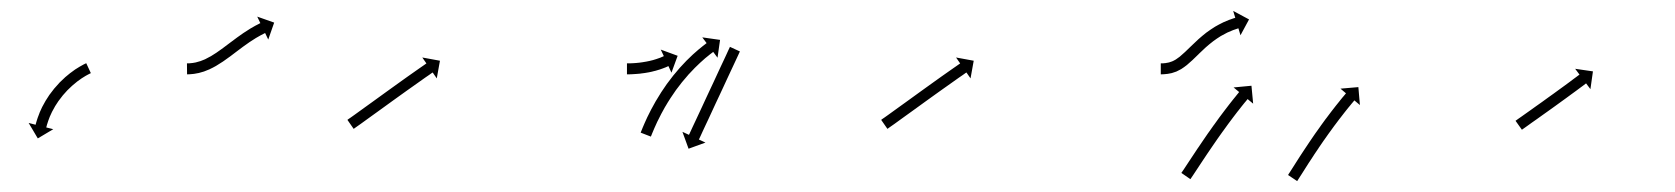

<svg xmlns="http://www.w3.org/2000/svg" viewBox="-20 -337 3053 350"><path d="M144.4 -203.1C144.8 -203.3 145.2 -203.5 145.6 -203.7L137.2 -221.8C136.7 -221.6 136.2 -221.4 135.8 -221.1C135.8 -221.1 135.8 -221.1 135.8 -221.1C135.7 -221.1 135.7 -221.1 135.7 -221.1C134.4 -220.5 133.1 -219.8 131.7 -219.1C131.7 -219.1 131.7 -219.1 131.7 -219.1C131.6 -219.1 131.6 -219 131.6 -219C129.5 -217.9 127.5 -216.8 125.5 -215.6C125.5 -215.6 125.4 -215.6 125.4 -215.6C125.3 -215.6 125.3 -215.5 125.3 -215.5C122.6 -213.9 120 -212.3 117.4 -210.6C117.4 -210.6 117.4 -210.5 117.3 -210.5C117.3 -210.5 117.2 -210.5 117.2 -210.5C114.2 -208.4 111.2 -206.2 108.2 -203.9C108.2 -203.9 108.1 -203.9 108.1 -203.9C108.1 -203.8 108 -203.8 108 -203.8C104.7 -201.2 101.5 -198.5 98.3 -195.8C98.3 -195.8 98.3 -195.7 98.3 -195.7C98.2 -195.7 98.2 -195.6 98.2 -195.6C94.8 -192.6 91.6 -189.5 88.4 -186.3C88.4 -186.3 88.4 -186.2 88.3 -186.2C88.3 -186.2 88.3 -186.1 88.3 -186.1C85.1 -182.7 82 -179.3 79 -175.7C79 -175.7 78.9 -175.7 78.9 -175.6C78.9 -175.6 78.8 -175.5 78.8 -175.5C75.9 -172 73.1 -168.3 70.4 -164.5C70.4 -164.5 70.4 -164.5 70.3 -164.4C70.3 -164.4 70.2 -164.3 70.2 -164.3C67.7 -160.7 65.3 -156.9 63 -153.1C63 -153.1 63 -153.1 62.9 -153C62.9 -153 62.9 -152.9 62.9 -152.9C60.8 -149.3 58.8 -145.7 56.9 -142C56.9 -142 56.9 -142 56.9 -141.9C56.8 -141.8 56.8 -141.8 56.8 -141.8C55.2 -138.5 53.7 -135.1 52.2 -131.7C52.2 -131.7 52.2 -131.7 52.2 -131.6C52.2 -131.6 52.2 -131.5 52.2 -131.5C51 -128.6 49.9 -125.7 48.9 -122.8C48.9 -122.8 48.8 -122.8 48.8 -122.7C48.8 -122.7 48.8 -122.6 48.8 -122.6C48 -120.4 47.3 -118.1 46.6 -115.8C46.6 -115.8 46.6 -115.8 46.6 -115.8C46.6 -115.7 46.6 -115.7 46.6 -115.7C46.2 -114.2 45.7 -112.7 45.3 -111.3C45.3 -111.3 45.3 -111.2 45.3 -111.2C45.3 -111.2 45.3 -111.2 45.3 -111.2C45.2 -110.7 45.1 -110.2 44.9 -109.6L32.2 -112.9L48.9 -84.7L77.1 -101.5L64.3 -104.7C64.4 -105.2 64.6 -105.7 64.7 -106.2C64.7 -106.2 64.7 -106.2 64.7 -106.2C64.7 -106.1 64.7 -106.1 64.7 -106.1C65 -107.5 65.4 -108.8 65.8 -110.2C65.8 -110.2 65.8 -110.1 65.8 -110.1C65.8 -110.1 65.8 -110.1 65.8 -110.1C66.4 -112.1 67.1 -114.2 67.8 -116.3C67.8 -116.3 67.7 -116.2 67.7 -116.2C67.7 -116.2 67.7 -116.1 67.7 -116.1C68.6 -118.8 69.7 -121.4 70.7 -124.1C70.7 -124.1 70.7 -124 70.7 -124C70.7 -123.9 70.6 -123.9 70.6 -123.9C72 -127 73.4 -130.1 74.8 -133.1C74.8 -133.1 74.8 -133.1 74.8 -133C74.8 -133 74.7 -132.9 74.7 -132.9C76.5 -136.3 78.3 -139.6 80.2 -142.9C80.2 -142.9 80.1 -142.9 80.1 -142.8C80.1 -142.8 80 -142.7 80 -142.7C82.2 -146.2 84.4 -149.6 86.7 -153C86.7 -153 86.7 -153 86.7 -152.9C86.6 -152.9 86.6 -152.8 86.6 -152.8C89.1 -156.3 91.7 -159.7 94.4 -163C94.4 -163 94.3 -162.9 94.3 -162.9C94.3 -162.8 94.2 -162.8 94.2 -162.8C97 -166.1 99.9 -169.3 102.8 -172.4C102.8 -172.4 102.8 -172.3 102.7 -172.3C102.7 -172.2 102.6 -172.2 102.6 -172.2C105.6 -175.2 108.6 -178 111.6 -180.8C111.6 -180.8 111.6 -180.8 111.6 -180.8C111.5 -180.7 111.5 -180.7 111.5 -180.7C114.4 -183.2 117.4 -185.7 120.4 -188.1C120.4 -188.1 120.4 -188.1 120.3 -188C120.3 -188 120.2 -188 120.2 -188C123 -190 125.7 -192 128.6 -194C128.6 -194 128.5 -193.9 128.5 -193.9C128.4 -193.9 128.4 -193.9 128.4 -193.9C130.8 -195.4 133.2 -196.9 135.6 -198.4C135.6 -198.4 135.5 -198.4 135.5 -198.3C135.5 -198.3 135.4 -198.3 135.4 -198.3C137.3 -199.3 139.1 -200.4 141 -201.4C141 -201.4 141 -201.4 140.9 -201.3C140.9 -201.3 140.9 -201.3 140.9 -201.3C142.1 -201.9 143.2 -202.5 144.4 -203.1C144.4 -203.1 144.4 -203.1 144.4 -203.1C144.4 -203.1 144.4 -203.1 144.4 -203.1Z M322.2 -221.5C321.7 -221.5 321.3 -221.5 320.8 -221.5L321 -201.5C321.4 -201.5 321.9 -201.5 322.4 -201.5C322.4 -201.5 322.4 -201.5 322.4 -201.5C322.5 -201.5 322.5 -201.5 322.5 -201.5C323.9 -201.5 325.3 -201.6 326.6 -201.7C326.6 -201.7 326.7 -201.7 326.7 -201.7C326.8 -201.7 326.8 -201.7 326.8 -201.7C328.9 -201.8 331.1 -202 333.2 -202.3C333.2 -202.3 333.2 -202.3 333.3 -202.3C333.4 -202.3 333.4 -202.3 333.4 -202.3C336.2 -202.7 338.9 -203.2 341.5 -203.8C341.5 -203.8 341.6 -203.8 341.7 -203.8C341.8 -203.8 341.9 -203.8 341.9 -203.8C345.1 -204.6 348.2 -205.5 351.3 -206.5C351.3 -206.5 351.4 -206.5 351.5 -206.6C351.6 -206.6 351.7 -206.6 351.7 -206.6C355.2 -207.9 358.8 -209.3 362.2 -210.8C362.2 -210.8 362.3 -210.9 362.4 -210.9C362.5 -210.9 362.5 -211 362.5 -211C366.4 -212.8 370.2 -214.8 373.9 -216.9C373.9 -216.9 374 -217 374 -217C374.1 -217 374.2 -217.1 374.2 -217.1C378.2 -219.5 382.2 -222 386.1 -224.6C386.1 -224.6 386.2 -224.6 386.2 -224.7C386.2 -224.7 386.3 -224.7 386.3 -224.7C390.4 -227.6 394.5 -230.5 398.6 -233.5C398.6 -233.5 398.6 -233.5 398.6 -233.5C398.6 -233.5 398.7 -233.5 398.7 -233.5C402.8 -236.6 407 -239.8 411.1 -242.9C415.2 -246 419.4 -249.1 423.5 -252.2C423.5 -252.2 423.5 -252.1 423.5 -252.1C423.5 -252.1 423.4 -252.1 423.4 -252.1C427.4 -255 431.4 -257.8 435.4 -260.6C435.4 -260.6 435.4 -260.5 435.3 -260.5C435.3 -260.5 435.3 -260.5 435.3 -260.5C438.9 -262.9 442.5 -265.2 446.2 -267.5C446.2 -267.5 446.1 -267.5 446.1 -267.5C446.1 -267.4 446 -267.4 446 -267.4C449 -269.2 452 -270.9 455.1 -272.6C455.1 -272.6 455 -272.6 455 -272.6C455 -272.6 454.9 -272.5 454.9 -272.5C457 -273.6 459 -274.7 461.1 -275.7C461.1 -275.7 461.1 -275.7 461 -275.7C461 -275.7 461 -275.7 461 -275.7C461.7 -276 462.5 -276.4 463.3 -276.8L469 -264.9L479.8 -295.8L448.9 -306.7L454.6 -294.8C453.8 -294.4 453 -294 452.2 -293.7C452.2 -293.7 452.2 -293.6 452.2 -293.6C452.2 -293.6 452.2 -293.6 452.2 -293.6C449.9 -292.5 447.7 -291.4 445.6 -290.2C445.6 -290.2 445.5 -290.2 445.5 -290.2C445.5 -290.2 445.4 -290.1 445.4 -290.1C442.2 -288.4 439 -286.5 435.8 -284.6C435.8 -284.6 435.8 -284.6 435.7 -284.6C435.7 -284.5 435.7 -284.5 435.7 -284.5C431.8 -282.1 428 -279.6 424.2 -277.1C424.2 -277.1 424.1 -277.1 424.1 -277.1C424.1 -277.1 424 -277 424 -277C419.9 -274.2 415.8 -271.3 411.7 -268.3C411.7 -268.3 411.7 -268.3 411.7 -268.3C411.6 -268.3 411.6 -268.2 411.6 -268.2C407.4 -265.1 403.2 -262 399.1 -258.9C395 -255.8 390.9 -252.7 386.7 -249.6C386.7 -249.6 386.7 -249.6 386.8 -249.6C386.8 -249.6 386.8 -249.6 386.8 -249.6C382.9 -246.8 378.9 -243.9 374.9 -241.2C374.9 -241.2 375 -241.2 375 -241.2C375 -241.3 375.1 -241.3 375.1 -241.3C371.4 -238.9 367.7 -236.5 363.9 -234.2C363.9 -234.2 363.9 -234.3 364 -234.3C364.1 -234.3 364.1 -234.4 364.1 -234.4C360.8 -232.5 357.3 -230.7 353.9 -229C353.9 -229 353.9 -229 354 -229.1C354.1 -229.1 354.2 -229.1 354.2 -229.1C351.1 -227.8 348.1 -226.6 344.9 -225.4C344.9 -225.4 345 -225.5 345.1 -225.5C345.2 -225.5 345.3 -225.6 345.3 -225.6C342.6 -224.7 339.9 -223.9 337.2 -223.3C337.2 -223.3 337.2 -223.3 337.3 -223.3C337.4 -223.3 337.5 -223.3 337.5 -223.3C335.2 -222.9 332.9 -222.5 330.6 -222.1C330.6 -222.1 330.7 -222.1 330.7 -222.1C330.8 -222.1 330.9 -222.2 330.9 -222.2C329.1 -221.9 327.2 -221.8 325.4 -221.6C325.4 -221.6 325.5 -221.6 325.5 -221.6C325.6 -221.6 325.6 -221.6 325.6 -221.6C324.4 -221.6 323.2 -221.5 322.1 -221.5C322.1 -221.5 322.1 -221.5 322.1 -221.5C322.1 -221.5 322.2 -221.5 322.2 -221.5Z M614.8 -119.6C614.3 -119.2 613.8 -118.9 613.3 -118.5L624.7 -102.1C625.2 -102.4 625.7 -102.8 626.2 -103.1L626.2 -103.2L626.2 -103.2C627.7 -104.2 629.1 -105.2 630.6 -106.3L630.6 -106.3L630.6 -106.3C632.9 -107.9 635.3 -109.6 637.6 -111.2L637.6 -111.2L637.6 -111.2C640.6 -113.4 643.7 -115.6 646.7 -117.8C650.3 -120.4 653.9 -123 657.5 -125.6C661.6 -128.5 665.6 -131.4 669.6 -134.3C674 -137.5 678.3 -140.6 682.6 -143.7C687.1 -147 691.5 -150.2 696 -153.4C700.5 -156.6 705 -159.9 709.5 -163.1C713.8 -166.2 718.2 -169.3 722.5 -172.4C726.6 -175.3 730.7 -178.2 734.8 -181.1C738.5 -183.7 742.1 -186.3 745.8 -188.9C748.9 -191.1 752 -193.3 755.1 -195.5C757.5 -197.2 760 -198.9 762.4 -200.5C763.9 -201.6 765.5 -202.7 767 -203.8C767.6 -204.2 768.1 -204.5 768.7 -204.9L776.2 -194.1L782 -226.3L749.8 -232.2L757.3 -221.4C756.7 -221 756.2 -220.6 755.6 -220.2C754 -219.1 752.5 -218 750.9 -216.9C748.5 -215.3 746.1 -213.6 743.7 -211.9C740.5 -209.7 737.4 -207.5 734.3 -205.3C730.6 -202.7 726.9 -200.1 723.2 -197.5C719.1 -194.5 715 -191.6 710.9 -188.7C706.6 -185.6 702.2 -182.5 697.8 -179.3C693.3 -176.1 688.8 -172.9 684.3 -169.6C679.8 -166.4 675.4 -163.2 670.9 -159.9C666.6 -156.8 662.2 -153.7 657.9 -150.5C653.9 -147.6 649.8 -144.7 645.8 -141.8C642.2 -139.2 638.6 -136.6 635 -134C632 -131.8 629 -129.7 626 -127.5L626 -127.5L626 -127.5C623.7 -125.9 621.4 -124.2 619.1 -122.6L619.1 -122.6L619.1 -122.6C617.6 -121.6 616.2 -120.6 614.7 -119.6L614.7 -119.6Z M1123.7 -221.5C1123.4 -221.5 1123.1 -221.5 1122.9 -221.5L1122.9 -201.5C1123.2 -201.5 1123.5 -201.5 1123.8 -201.5L1123.8 -201.5L1123.8 -201.5C1124.7 -201.5 1125.5 -201.5 1126.4 -201.5C1126.4 -201.5 1126.4 -201.5 1126.4 -201.5C1126.4 -201.5 1126.4 -201.5 1126.4 -201.5C1127.7 -201.6 1129 -201.6 1130.3 -201.6C1130.3 -201.6 1130.3 -201.6 1130.3 -201.6C1130.4 -201.6 1130.4 -201.6 1130.4 -201.6C1132.1 -201.7 1133.7 -201.8 1135.4 -201.9C1135.4 -201.9 1135.4 -201.9 1135.5 -201.9C1135.5 -201.9 1135.5 -201.9 1135.5 -201.9C1137.5 -202 1139.5 -202.1 1141.4 -202.3C1141.4 -202.3 1141.5 -202.3 1141.5 -202.3C1141.5 -202.3 1141.5 -202.3 1141.5 -202.3C1143.7 -202.5 1145.9 -202.7 1148.1 -202.9C1148.1 -202.9 1148.1 -203 1148.2 -203C1148.2 -203 1148.2 -203 1148.2 -203C1150.5 -203.2 1152.8 -203.6 1155.2 -203.9C1155.2 -203.9 1155.2 -203.9 1155.2 -203.9C1155.2 -203.9 1155.3 -203.9 1155.3 -203.9C1157.6 -204.3 1160 -204.7 1162.3 -205.1C1162.3 -205.1 1162.4 -205.1 1162.4 -205.1C1162.4 -205.1 1162.5 -205.1 1162.5 -205.1C1164.8 -205.6 1167.1 -206.1 1169.4 -206.6C1169.4 -206.6 1169.4 -206.6 1169.5 -206.6C1169.5 -206.7 1169.5 -206.7 1169.5 -206.7C1171.8 -207.2 1173.9 -207.8 1176.1 -208.3C1176.1 -208.3 1176.2 -208.4 1176.2 -208.4C1176.2 -208.4 1176.3 -208.4 1176.3 -208.4C1178.3 -209 1180.3 -209.6 1182.3 -210.2C1182.3 -210.2 1182.3 -210.2 1182.4 -210.2C1182.4 -210.2 1182.4 -210.2 1182.4 -210.2C1184.2 -210.8 1185.9 -211.4 1187.7 -212.1C1187.7 -212.1 1187.7 -212.1 1187.8 -212.1C1187.8 -212.1 1187.8 -212.1 1187.8 -212.1C1189.3 -212.6 1190.7 -213.2 1192.2 -213.8C1192.2 -213.8 1192.2 -213.8 1192.2 -213.8C1192.2 -213.8 1192.3 -213.8 1192.3 -213.8C1193.4 -214.3 1194.5 -214.7 1195.6 -215.2C1195.6 -215.2 1195.6 -215.2 1195.6 -215.2C1195.6 -215.2 1195.6 -215.2 1195.6 -215.2C1196.3 -215.5 1197 -215.8 1197.7 -216.2L1197.7 -216.2L1197.7 -216.2C1198 -216.3 1198.2 -216.4 1198.5 -216.5L1204 -204.5L1215.3 -235.3L1184.5 -246.6L1190.1 -234.7C1189.8 -234.5 1189.6 -234.4 1189.4 -234.3L1189.4 -234.4L1189.4 -234.4C1188.8 -234.1 1188.2 -233.8 1187.6 -233.5C1187.6 -233.5 1187.6 -233.5 1187.6 -233.5C1187.6 -233.5 1187.6 -233.6 1187.6 -233.6C1186.6 -233.1 1185.7 -232.7 1184.7 -232.3C1184.7 -232.3 1184.7 -232.3 1184.7 -232.3C1184.7 -232.3 1184.8 -232.3 1184.8 -232.3C1183.5 -231.8 1182.1 -231.3 1180.8 -230.8C1180.8 -230.8 1180.9 -230.8 1180.9 -230.9C1180.9 -230.9 1180.9 -230.9 1180.9 -230.9C1179.3 -230.3 1177.8 -229.8 1176.1 -229.2C1176.1 -229.2 1176.2 -229.2 1176.2 -229.2C1176.2 -229.3 1176.3 -229.3 1176.3 -229.3C1174.4 -228.7 1172.6 -228.1 1170.8 -227.6C1170.8 -227.6 1170.8 -227.6 1170.8 -227.6C1170.9 -227.6 1170.9 -227.6 1170.9 -227.6C1168.9 -227.1 1166.9 -226.6 1164.8 -226.1C1164.8 -226.1 1164.9 -226.1 1164.9 -226.1C1165 -226.1 1165 -226.1 1165 -226.1C1162.9 -225.6 1160.7 -225.2 1158.6 -224.8C1158.6 -224.8 1158.6 -224.8 1158.6 -224.8C1158.7 -224.8 1158.7 -224.8 1158.7 -224.8C1156.5 -224.4 1154.3 -224 1152.1 -223.7C1152.1 -223.7 1152.2 -223.7 1152.2 -223.7C1152.2 -223.7 1152.3 -223.7 1152.3 -223.7C1150.1 -223.4 1148 -223.1 1145.8 -222.8C1145.8 -222.8 1145.8 -222.8 1145.9 -222.8C1145.9 -222.8 1145.9 -222.8 1145.9 -222.8C1143.9 -222.6 1141.8 -222.4 1139.8 -222.2C1139.8 -222.2 1139.8 -222.2 1139.8 -222.2C1139.8 -222.2 1139.9 -222.2 1139.9 -222.2C1138 -222.1 1136.2 -221.9 1134.3 -221.8C1134.3 -221.8 1134.3 -221.8 1134.3 -221.8C1134.4 -221.8 1134.4 -221.8 1134.4 -221.8C1132.8 -221.8 1131.2 -221.7 1129.6 -221.6C1129.6 -221.6 1129.7 -221.6 1129.7 -221.6C1129.7 -221.6 1129.7 -221.6 1129.7 -221.6C1128.5 -221.6 1127.2 -221.6 1126 -221.5C1126 -221.5 1126 -221.5 1126 -221.5C1126.1 -221.5 1126.1 -221.5 1126.1 -221.5C1125.3 -221.5 1124.5 -221.5 1123.7 -221.5L1123.7 -221.5ZM1327.9 -241.4C1328.2 -242 1328.5 -242.6 1328.8 -243.2L1310.6 -251.6C1310.4 -251 1310.1 -250.4 1309.8 -249.8C1309 -248.1 1308.2 -246.4 1307.4 -244.7C1306.2 -242.1 1305 -239.4 1303.8 -236.8C1302.2 -233.4 1300.6 -230 1299 -226.5C1297.1 -222.5 1295.2 -218.4 1293.3 -214.4C1291.2 -209.9 1289.1 -205.4 1287 -200.8C1284.8 -196 1282.5 -191.2 1280.3 -186.3C1277.9 -181.4 1275.6 -176.4 1273.3 -171.4C1271 -166.4 1268.6 -161.4 1266.3 -156.4C1264.1 -151.6 1261.8 -146.8 1259.6 -141.9C1257.5 -137.4 1255.4 -132.9 1253.3 -128.4C1251.4 -124.3 1249.5 -120.3 1247.6 -116.2C1246 -112.8 1244.4 -109.4 1242.8 -106C1241.6 -103.3 1240.4 -100.7 1239.1 -98C1238.3 -96.3 1237.5 -94.7 1236.8 -93C1236.5 -92.4 1236.2 -91.8 1235.9 -91.2L1224 -96.7L1235.2 -65.9L1266 -77.1L1254 -82.7C1254.3 -83.3 1254.6 -83.9 1254.9 -84.5C1255.7 -86.2 1256.5 -87.9 1257.3 -89.6C1258.5 -92.2 1259.7 -94.9 1260.9 -97.5C1262.5 -100.9 1264.1 -104.4 1265.7 -107.8C1267.6 -111.8 1269.5 -115.9 1271.4 -119.9C1273.5 -124.4 1275.6 -129 1277.7 -133.5C1279.9 -138.3 1282.2 -143.1 1284.4 -148C1286.8 -153 1289.1 -157.9 1291.4 -162.9C1293.7 -167.9 1296.1 -172.9 1298.4 -177.9C1300.6 -182.7 1302.9 -187.6 1305.1 -192.4C1307.2 -196.9 1309.3 -201.4 1311.4 -205.9C1313.3 -210 1315.2 -214 1317.1 -218.1C1318.7 -221.5 1320.3 -224.9 1321.9 -228.4C1323.1 -231 1324.3 -233.6 1325.6 -236.3C1326.4 -238 1327.1 -239.7 1327.9 -241.4ZM1148.7 -97.3C1148.4 -96.6 1148.2 -95.9 1147.9 -95.2L1166.5 -88C1166.8 -88.6 1167.1 -89.3 1167.3 -90L1167.3 -90L1167.3 -90C1168.1 -91.9 1168.8 -93.8 1169.6 -95.7C1169.6 -95.7 1169.6 -95.7 1169.6 -95.6C1169.6 -95.6 1169.6 -95.6 1169.6 -95.6C1170.8 -98.5 1172 -101.5 1173.3 -104.4C1173.3 -104.4 1173.3 -104.4 1173.3 -104.4C1173.3 -104.3 1173.3 -104.3 1173.3 -104.3C1175 -108.1 1176.7 -111.8 1178.4 -115.6C1178.4 -115.6 1178.4 -115.6 1178.4 -115.5C1178.4 -115.5 1178.4 -115.5 1178.4 -115.5C1180.5 -119.9 1182.7 -124.3 1185 -128.6C1185 -128.6 1184.9 -128.6 1184.9 -128.6C1184.9 -128.5 1184.9 -128.5 1184.9 -128.5C1187.5 -133.3 1190.1 -138.1 1192.8 -142.9C1192.8 -142.9 1192.8 -142.8 1192.8 -142.8C1192.8 -142.8 1192.8 -142.7 1192.8 -142.7C1195.7 -147.8 1198.8 -152.8 1202 -157.7C1202 -157.7 1201.9 -157.7 1201.9 -157.6C1201.9 -157.6 1201.9 -157.6 1201.9 -157.6C1205.2 -162.6 1208.6 -167.7 1212.1 -172.6C1212.1 -172.6 1212.1 -172.6 1212.1 -172.5C1212.1 -172.5 1212 -172.5 1212 -172.5C1215.6 -177.4 1219.3 -182.2 1223.1 -187C1223.1 -187 1223.1 -187 1223 -186.9C1223 -186.9 1223 -186.9 1223 -186.9C1226.7 -191.5 1230.6 -196 1234.5 -200.4C1234.5 -200.4 1234.4 -200.4 1234.4 -200.4C1234.4 -200.3 1234.3 -200.3 1234.3 -200.3C1238.1 -204.4 1241.9 -208.5 1245.8 -212.4C1245.8 -212.4 1245.7 -212.4 1245.7 -212.4C1245.7 -212.4 1245.6 -212.3 1245.6 -212.3C1249.2 -215.9 1252.8 -219.3 1256.4 -222.7C1256.4 -222.7 1256.4 -222.7 1256.4 -222.7C1256.3 -222.7 1256.3 -222.6 1256.3 -222.6C1259.5 -225.5 1262.6 -228.3 1265.8 -231.1C1265.8 -231.1 1265.8 -231 1265.8 -231C1265.8 -231 1265.7 -231 1265.7 -231C1268.3 -233.1 1270.8 -235.2 1273.4 -237.2C1273.4 -237.2 1273.3 -237.2 1273.3 -237.2C1273.3 -237.2 1273.3 -237.2 1273.3 -237.2C1274.9 -238.5 1276.6 -239.8 1278.3 -241L1278.3 -241L1278.3 -241C1278.9 -241.5 1279.5 -241.9 1280.1 -242.4L1288 -231.8L1292.6 -264.3L1260.2 -268.9L1268.1 -258.4C1267.4 -257.9 1266.8 -257.4 1266.2 -257L1266.2 -257L1266.2 -256.9C1264.4 -255.6 1262.7 -254.3 1260.9 -252.9C1260.9 -252.9 1260.9 -252.9 1260.9 -252.9C1260.9 -252.8 1260.9 -252.8 1260.9 -252.8C1258.2 -250.7 1255.5 -248.5 1252.9 -246.3C1252.9 -246.3 1252.9 -246.3 1252.9 -246.3C1252.8 -246.3 1252.8 -246.2 1252.8 -246.2C1249.5 -243.4 1246.2 -240.4 1242.9 -237.5C1242.9 -237.5 1242.9 -237.4 1242.8 -237.4C1242.8 -237.4 1242.8 -237.4 1242.8 -237.4C1239 -233.8 1235.2 -230.2 1231.5 -226.5C1231.5 -226.5 1231.5 -226.5 1231.5 -226.4C1231.4 -226.4 1231.4 -226.4 1231.4 -226.4C1227.4 -222.2 1223.4 -218 1219.5 -213.7C1219.5 -213.7 1219.5 -213.7 1219.5 -213.7C1219.5 -213.6 1219.4 -213.6 1219.4 -213.6C1215.4 -209 1211.4 -204.3 1207.5 -199.5C1207.5 -199.5 1207.5 -199.5 1207.4 -199.5C1207.4 -199.4 1207.4 -199.4 1207.4 -199.4C1203.5 -194.4 1199.7 -189.4 1195.9 -184.3C1195.9 -184.3 1195.9 -184.3 1195.9 -184.2C1195.8 -184.2 1195.8 -184.2 1195.8 -184.2C1192.2 -179 1188.6 -173.8 1185.2 -168.6C1185.2 -168.6 1185.1 -168.5 1185.1 -168.5C1185.1 -168.5 1185.1 -168.4 1185.1 -168.4C1181.8 -163.3 1178.6 -158.1 1175.6 -152.9C1175.6 -152.9 1175.5 -152.9 1175.5 -152.8C1175.5 -152.8 1175.5 -152.8 1175.5 -152.8C1172.7 -147.9 1169.9 -142.9 1167.3 -137.9C1167.3 -137.9 1167.2 -137.9 1167.2 -137.8C1167.2 -137.8 1167.2 -137.8 1167.2 -137.8C1164.9 -133.3 1162.6 -128.8 1160.4 -124.2C1160.4 -124.2 1160.4 -124.2 1160.4 -124.2C1160.3 -124.1 1160.3 -124.1 1160.3 -124.1C1158.5 -120.2 1156.7 -116.3 1155 -112.4C1155 -112.4 1155 -112.4 1155 -112.4C1155 -112.4 1155 -112.4 1155 -112.4C1153.6 -109.3 1152.4 -106.3 1151.1 -103.3C1151.1 -103.3 1151.1 -103.2 1151.1 -103.2C1151.1 -103.2 1151.1 -103.2 1151.1 -103.2C1150.3 -101.2 1149.5 -99.3 1148.7 -97.3L1148.7 -97.3Z M1587.8 -119.6C1587.3 -119.2 1586.8 -118.9 1586.3 -118.5L1597.7 -102.1C1598.2 -102.4 1598.7 -102.8 1599.2 -103.1L1599.2 -103.2L1599.2 -103.2C1600.7 -104.2 1602.1 -105.2 1603.6 -106.3L1603.6 -106.3L1603.6 -106.3C1605.9 -107.9 1608.3 -109.6 1610.6 -111.2L1610.6 -111.2L1610.6 -111.2C1613.6 -113.4 1616.7 -115.6 1619.7 -117.8C1623.3 -120.4 1626.9 -123 1630.5 -125.6C1634.6 -128.5 1638.6 -131.4 1642.6 -134.3C1647 -137.5 1651.3 -140.6 1655.6 -143.7C1660.1 -147 1664.5 -150.2 1669 -153.4C1673.5 -156.6 1678 -159.9 1682.5 -163.1C1686.8 -166.2 1691.2 -169.3 1695.5 -172.4C1699.6 -175.3 1703.7 -178.2 1707.8 -181.1C1711.5 -183.7 1715.1 -186.3 1718.8 -188.9C1721.9 -191.1 1725 -193.3 1728.1 -195.5C1730.5 -197.2 1733 -198.9 1735.4 -200.5C1736.9 -201.6 1738.5 -202.7 1740 -203.8C1740.6 -204.2 1741.1 -204.5 1741.7 -204.9L1749.2 -194.1L1755 -226.3L1722.8 -232.2L1730.3 -221.4C1729.7 -221 1729.2 -220.6 1728.6 -220.2C1727 -219.1 1725.5 -218 1723.9 -216.9C1721.5 -215.3 1719.1 -213.6 1716.7 -211.9C1713.5 -209.7 1710.4 -207.5 1707.3 -205.3C1703.6 -202.7 1699.9 -200.1 1696.2 -197.5C1692.1 -194.5 1688 -191.6 1683.9 -188.7C1679.6 -185.6 1675.2 -182.5 1670.8 -179.3C1666.3 -176.1 1661.8 -172.9 1657.3 -169.6C1652.8 -166.4 1648.4 -163.2 1643.9 -159.9C1639.6 -156.8 1635.2 -153.7 1630.9 -150.5C1626.9 -147.6 1622.8 -144.7 1618.8 -141.8C1615.2 -139.2 1611.6 -136.6 1608 -134C1605 -131.8 1602 -129.7 1599 -127.5L1599 -127.5L1599 -127.5C1596.7 -125.9 1594.4 -124.2 1592.1 -122.6L1592.1 -122.6L1592.1 -122.6C1590.6 -121.6 1589.2 -120.6 1587.7 -119.6L1587.7 -119.6Z M2097.3 -221.5C2096.8 -221.5 2096.4 -221.5 2096 -221.5L2096 -201.5C2096.5 -201.5 2097 -201.5 2097.5 -201.5C2097.5 -201.5 2097.5 -201.5 2097.5 -201.5C2097.6 -201.5 2097.6 -201.5 2097.6 -201.5C2098.9 -201.5 2100.3 -201.6 2101.7 -201.7C2101.7 -201.7 2101.7 -201.7 2101.8 -201.7C2101.8 -201.7 2101.9 -201.7 2101.9 -201.7C2103.9 -201.8 2105.9 -202 2108 -202.3C2108 -202.3 2108.1 -202.3 2108.1 -202.3C2108.2 -202.3 2108.3 -202.3 2108.3 -202.3C2110.8 -202.7 2113.2 -203.2 2115.7 -203.7C2115.7 -203.7 2115.8 -203.8 2115.9 -203.8C2116 -203.8 2116.1 -203.8 2116.1 -203.8C2118.8 -204.6 2121.5 -205.5 2124.2 -206.5C2124.2 -206.5 2124.3 -206.6 2124.4 -206.6C2124.5 -206.7 2124.7 -206.7 2124.7 -206.7C2127.6 -208 2130.5 -209.5 2133.3 -211.1C2133.3 -211.1 2133.4 -211.2 2133.5 -211.3C2133.6 -211.3 2133.7 -211.4 2133.7 -211.4C2137 -213.5 2140.1 -215.7 2143.1 -218.1C2143.1 -218.1 2143.2 -218.2 2143.3 -218.2C2143.4 -218.3 2143.4 -218.3 2143.4 -218.3C2147 -221.3 2150.4 -224.4 2153.8 -227.5C2153.8 -227.5 2153.8 -227.5 2153.9 -227.6C2153.9 -227.6 2153.9 -227.6 2153.9 -227.6C2157.8 -231.3 2161.6 -235 2165.4 -238.7L2165.3 -238.7L2165.3 -238.7C2169.5 -242.7 2173.7 -246.7 2177.9 -250.6C2177.9 -250.6 2177.9 -250.6 2177.9 -250.5C2177.8 -250.5 2177.8 -250.5 2177.8 -250.5C2182.2 -254.4 2186.8 -258.2 2191.5 -261.8C2191.5 -261.8 2191.4 -261.8 2191.3 -261.7C2191.3 -261.7 2191.2 -261.6 2191.2 -261.6C2195.8 -265 2200.5 -268.2 2205.3 -271.2C2205.3 -271.2 2205.2 -271.1 2205.1 -271.1C2205 -271 2204.9 -271 2204.9 -271C2209.2 -273.5 2213.6 -275.8 2218 -278C2218 -278 2217.9 -277.9 2217.9 -277.9C2217.8 -277.9 2217.7 -277.8 2217.7 -277.8C2221.2 -279.4 2224.8 -280.9 2228.3 -282.3C2228.3 -282.3 2228.3 -282.3 2228.2 -282.3C2228.2 -282.2 2228.1 -282.2 2228.1 -282.2C2230.4 -283.1 2232.8 -283.9 2235.1 -284.6C2235.1 -284.6 2235.1 -284.6 2235.1 -284.6C2235 -284.6 2235 -284.6 2235 -284.6C2235.8 -284.8 2236.7 -285.1 2237.5 -285.4L2241.3 -272.7L2256.9 -301.6L2228 -317.1L2231.8 -304.5C2230.9 -304.2 2230 -304 2229.1 -303.7C2229.1 -303.7 2229.1 -303.7 2229.1 -303.7C2229 -303.7 2229 -303.7 2229 -303.7C2226.4 -302.8 2223.9 -302 2221.4 -301C2221.4 -301 2221.3 -301 2221.3 -301C2221.2 -301 2221.1 -301 2221.1 -301C2217.2 -299.5 2213.3 -297.8 2209.5 -296.1C2209.5 -296.1 2209.4 -296 2209.4 -296C2209.3 -296 2209.2 -295.9 2209.2 -295.9C2204.4 -293.6 2199.6 -291 2194.9 -288.3C2194.9 -288.3 2194.9 -288.3 2194.8 -288.2C2194.7 -288.2 2194.6 -288.1 2194.6 -288.1C2189.4 -284.9 2184.4 -281.4 2179.4 -277.8C2179.4 -277.8 2179.3 -277.7 2179.3 -277.7C2179.2 -277.6 2179.1 -277.6 2179.1 -277.6C2174.2 -273.7 2169.3 -269.7 2164.6 -265.5C2164.6 -265.5 2164.5 -265.5 2164.5 -265.4C2164.5 -265.4 2164.4 -265.3 2164.4 -265.3C2160 -261.3 2155.7 -257.2 2151.4 -253L2151.4 -253L2151.4 -253C2147.6 -249.3 2143.9 -245.7 2140.1 -242.1C2140.1 -242.1 2140.1 -242.1 2140.1 -242.1C2140.2 -242.1 2140.2 -242.2 2140.2 -242.2C2137.1 -239.3 2133.9 -236.4 2130.6 -233.7C2130.6 -233.7 2130.7 -233.7 2130.8 -233.8C2130.8 -233.9 2130.9 -233.9 2130.9 -233.9C2128.3 -231.9 2125.7 -230 2122.9 -228.2C2122.9 -228.2 2123 -228.3 2123.1 -228.3C2123.2 -228.4 2123.3 -228.5 2123.3 -228.5C2121.1 -227.2 2118.9 -226 2116.5 -225C2116.5 -225 2116.7 -225 2116.8 -225.1C2116.9 -225.1 2117 -225.2 2117 -225.2C2115 -224.4 2112.9 -223.7 2110.7 -223.1C2110.7 -223.1 2110.8 -223.1 2110.9 -223.2C2111.1 -223.2 2111.2 -223.2 2111.2 -223.2C2109.2 -222.8 2107.2 -222.4 2105.2 -222.1C2105.2 -222.1 2105.3 -222.1 2105.4 -222.1C2105.5 -222.1 2105.6 -222.1 2105.6 -222.1C2103.9 -221.9 2102.2 -221.7 2100.5 -221.6C2100.5 -221.6 2100.5 -221.6 2100.6 -221.6C2100.6 -221.6 2100.7 -221.6 2100.7 -221.6C2099.5 -221.6 2098.4 -221.5 2097.2 -221.5C2097.2 -221.5 2097.2 -221.5 2097.2 -221.5C2097.3 -221.5 2097.3 -221.5 2097.3 -221.5ZM2134.5 -23.2C2134.2 -22.7 2133.8 -22.3 2133.5 -21.8L2150 -10.4C2150.3 -10.9 2150.6 -11.4 2151 -11.9L2151 -11.9L2151 -11.9C2152 -13.4 2153 -14.8 2154 -16.3L2154 -16.3L2154 -16.3C2155.6 -18.7 2157.1 -21 2158.7 -23.4L2158.7 -23.4L2158.7 -23.4C2160.8 -26.5 2162.8 -29.7 2164.9 -32.8C2167.4 -36.5 2169.9 -40.3 2172.3 -44L2172.3 -44L2172.3 -44C2175.1 -48.2 2177.9 -52.4 2180.7 -56.6L2180.7 -56.6L2180.7 -56.6C2183.8 -61.1 2186.8 -65.6 2189.9 -70.1L2189.9 -70.1L2189.9 -70.1C2193 -74.7 2196.2 -79.3 2199.4 -83.9L2199.4 -83.9L2199.4 -83.9C2202.7 -88.5 2205.9 -93.1 2209.2 -97.7L2209.2 -97.7L2209.2 -97.6C2212.4 -102.1 2215.6 -106.5 2218.8 -110.9L2218.8 -110.9L2218.8 -110.9C2221.9 -115 2224.9 -119.1 2228 -123.2L2228 -123.2L2228 -123.2C2230.8 -126.9 2233.6 -130.5 2236.4 -134.2L2236.4 -134.1L2236.4 -134.1C2238.8 -137.2 2241.2 -140.3 2243.6 -143.3L2243.6 -143.3L2243.6 -143.3C2245.5 -145.7 2247.4 -148 2249.3 -150.4L2249.3 -150.3L2249.3 -150.3C2250.5 -151.8 2251.7 -153.3 2253 -154.8L2253 -154.8L2253 -154.8C2253.4 -155.4 2253.8 -155.9 2254.3 -156.4L2264.4 -148L2261.3 -180.7L2228.7 -177.6L2238.9 -169.2C2238.4 -168.6 2238 -168.1 2237.5 -167.6L2237.5 -167.6L2237.5 -167.5C2236.3 -166 2235 -164.5 2233.8 -163L2233.8 -163L2233.8 -162.9C2231.8 -160.6 2229.9 -158.2 2228 -155.8L2228 -155.8L2228 -155.8C2225.5 -152.7 2223.1 -149.6 2220.6 -146.4L2220.6 -146.4L2220.6 -146.4C2217.8 -142.7 2214.9 -139 2212.1 -135.3L2212.1 -135.3L2212.1 -135.3C2208.9 -131.1 2205.8 -127 2202.7 -122.8L2202.7 -122.8L2202.7 -122.8C2199.4 -118.3 2196.2 -113.8 2193 -109.3L2192.9 -109.3L2192.9 -109.3C2189.6 -104.7 2186.3 -100 2183.1 -95.4L2183.1 -95.4L2183 -95.4C2179.8 -90.7 2176.6 -86 2173.4 -81.4L2173.4 -81.4L2173.4 -81.4C2170.3 -76.8 2167.2 -72.3 2164.2 -67.8L2164.1 -67.8L2164.1 -67.8C2161.3 -63.6 2158.5 -59.3 2155.7 -55.1L2155.7 -55.1L2155.7 -55.1C2153.2 -51.3 2150.7 -47.6 2148.2 -43.8C2146.1 -40.7 2144.1 -37.6 2142 -34.4L2142 -34.4L2142 -34.4C2140.5 -32.1 2138.9 -29.8 2137.4 -27.4L2137.4 -27.4L2137.4 -27.5C2136.4 -26 2135.5 -24.6 2134.5 -23.2L2134.5 -23.2ZM2328.9 -19.3C2328.6 -18.9 2328.3 -18.4 2328 -18L2344.6 -6.9C2344.9 -7.4 2345.3 -7.9 2345.6 -8.3L2345.6 -8.4L2345.6 -8.4C2346.5 -9.8 2347.5 -11.3 2348.4 -12.8L2348.4 -12.8L2348.4 -12.8C2350 -15.2 2351.5 -17.7 2353.1 -20.1C2355.1 -23.3 2357.1 -26.5 2359.2 -29.7L2359.2 -29.7L2359.2 -29.7C2361.6 -33.5 2364.1 -37.3 2366.5 -41.2L2366.5 -41.1L2366.5 -41.1C2369.3 -45.4 2372.1 -49.7 2374.9 -53.9L2374.9 -53.9L2374.8 -53.9C2377.9 -58.4 2380.9 -63 2384 -67.5L2383.9 -67.5L2383.9 -67.5C2387.1 -72.1 2390.3 -76.8 2393.5 -81.5L2393.5 -81.4L2393.5 -81.4C2396.8 -86.1 2400 -90.7 2403.3 -95.3C2403.3 -95.3 2403.3 -95.3 2403.3 -95.3C2403.3 -95.3 2403.3 -95.2 2403.3 -95.2C2406.5 -99.7 2409.8 -104.1 2413 -108.6C2413 -108.6 2413 -108.6 2413 -108.6C2413 -108.5 2413 -108.5 2413 -108.5C2416.1 -112.7 2419.2 -116.8 2422.3 -120.9L2422.3 -120.9L2422.3 -120.8C2425.1 -124.5 2427.9 -128.2 2430.8 -131.8L2430.8 -131.8L2430.8 -131.8C2433.2 -134.8 2435.7 -137.9 2438.1 -141L2438.1 -140.9L2438.1 -140.9C2440 -143.3 2441.9 -145.6 2443.9 -148L2443.8 -147.9L2443.8 -147.9C2445.1 -149.4 2446.3 -150.9 2447.6 -152.4L2447.6 -152.4L2447.6 -152.4C2448 -152.9 2448.5 -153.5 2448.9 -154L2459 -145.5L2456.2 -178.2L2423.6 -175.4L2433.6 -166.9C2433.2 -166.4 2432.7 -165.8 2432.3 -165.3L2432.3 -165.3L2432.3 -165.3C2431 -163.8 2429.7 -162.2 2428.5 -160.7L2428.4 -160.7L2428.4 -160.7C2426.5 -158.3 2424.5 -155.9 2422.6 -153.6L2422.6 -153.5L2422.6 -153.5C2420.1 -150.4 2417.6 -147.3 2415.1 -144.2L2415.1 -144.2L2415.1 -144.2C2412.2 -140.5 2409.3 -136.8 2406.4 -133L2406.4 -133L2406.4 -133C2403.2 -128.9 2400.1 -124.7 2397 -120.5C2397 -120.5 2397 -120.5 2397 -120.5C2396.9 -120.5 2396.9 -120.5 2396.9 -120.5C2393.6 -116 2390.3 -111.5 2387.1 -107C2387.1 -107 2387.1 -107 2387.1 -106.9C2387.1 -106.9 2387.1 -106.9 2387.1 -106.9C2383.7 -102.3 2380.4 -97.6 2377.1 -92.9L2377.1 -92.9L2377.1 -92.9C2373.8 -88.2 2370.6 -83.4 2367.4 -78.7L2367.4 -78.7L2367.4 -78.7C2364.3 -74.1 2361.2 -69.5 2358.2 -64.9L2358.2 -64.9L2358.2 -64.9C2355.3 -60.6 2352.5 -56.3 2349.7 -52L2349.7 -52L2349.7 -52C2347.2 -48.1 2344.8 -44.3 2342.3 -40.4L2342.3 -40.4L2342.3 -40.4C2340.3 -37.2 2338.2 -34 2336.2 -30.8C2334.6 -28.4 2333.1 -26 2331.6 -23.6L2331.6 -23.6L2331.6 -23.6C2330.7 -22.2 2329.8 -20.7 2328.8 -19.3L2328.8 -19.3Z M2744.1 -117.8C2743.6 -117.5 2743.2 -117.1 2742.7 -116.8L2754.3 -100.5C2754.8 -100.8 2755.2 -101.2 2755.7 -101.5C2756.9 -102.4 2758.2 -103.3 2759.4 -104.1C2761.4 -105.5 2763.3 -106.9 2765.3 -108.3C2767.8 -110.1 2770.3 -111.9 2772.8 -113.7C2775.8 -115.8 2778.8 -117.9 2781.8 -120C2785.1 -122.4 2788.4 -124.7 2791.7 -127.1C2795.3 -129.6 2798.8 -132.1 2802.4 -134.7C2806 -137.3 2809.6 -139.9 2813.3 -142.5C2816.9 -145.1 2820.6 -147.8 2824.2 -150.4L2824.2 -150.4L2824.2 -150.4C2827.7 -152.9 2831.2 -155.5 2834.7 -158L2834.7 -158L2834.7 -158C2838 -160.4 2841.3 -162.8 2844.5 -165.2L2844.5 -165.2L2844.5 -165.2C2847.5 -167.3 2850.4 -169.5 2853.3 -171.6L2853.3 -171.6L2853.3 -171.6C2855.8 -173.5 2858.2 -175.3 2860.7 -177.1C2862.6 -178.5 2864.5 -179.9 2866.4 -181.3C2867.6 -182.3 2868.8 -183.2 2870 -184.1C2870.4 -184.4 2870.9 -184.7 2871.3 -185L2879.2 -174.5L2883.8 -206.9L2851.4 -211.6L2859.3 -201C2858.9 -200.7 2858.4 -200.4 2858 -200.1C2856.8 -199.2 2855.6 -198.3 2854.4 -197.4C2852.5 -196 2850.6 -194.6 2848.7 -193.2C2846.3 -191.4 2843.9 -189.5 2841.4 -187.7L2841.4 -187.7L2841.4 -187.7C2838.5 -185.6 2835.6 -183.5 2832.7 -181.3L2832.7 -181.3L2832.7 -181.3C2829.5 -178.9 2826.2 -176.6 2822.9 -174.2L2822.9 -174.2L2822.9 -174.2C2819.5 -171.7 2816 -169.1 2812.5 -166.6L2812.5 -166.6L2812.5 -166.6C2808.9 -164 2805.2 -161.4 2801.6 -158.8C2798 -156.1 2794.3 -153.5 2790.7 -150.9C2787.2 -148.4 2783.7 -145.9 2780.1 -143.4C2776.8 -141 2773.5 -138.7 2770.2 -136.3C2767.2 -134.2 2764.2 -132.1 2761.3 -130C2758.7 -128.2 2756.2 -126.4 2753.7 -124.6C2751.7 -123.2 2749.8 -121.8 2747.8 -120.5C2746.6 -119.6 2745.3 -118.7 2744.1 -117.8Z"/></svg>

Font: FRB American Cursive Just Arrows Ultra
Style: Bold Italic
Weight: 1000
Italic angle: -25°
Version: Version 2.0;Modular Font Editor K font №1